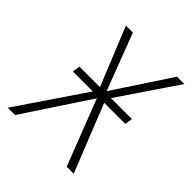

<svg xmlns="http://www.w3.org/2000/svg" viewBox="-177 -612 705 705"><g transform="rotate(45 175.5 -260.0)"><path d="M374 -520 220.2 -293H329.1L324.2 -263.2H214.8L319.8 0H283.2L184.1 -255.9L15.1 0H-22.9L155.8 -263.2H51.8L57.1 -293H163.1L70.8 -520H106.9L190.9 -299.8L335.9 -520Z"/></g></svg>

Font: Fira Sans Compressed UltraLight
Style: Italic
Weight: 200
Width: 3
Italic angle: -8°
Designer: Carrois Corporate & Edenspiekermann AG
Foundry: Carrois Corporate GbR & Edenspiekermann AG
Version: Version 4.203;PS 004.203;hotconv 1.0.88;makeotf.lib2.5.64775